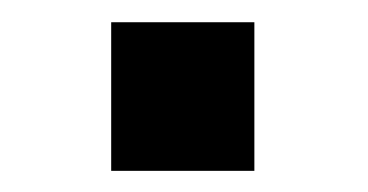

<svg xmlns="http://www.w3.org/2000/svg" viewBox="-20 -438 339 177"><path d="M82.5 -417.5H214.5V-280.5H82.5Z"/></svg>

Font: HK Grotesk ExtraBold
Style: Regular
Weight: 800
Designer: Alfredo Marco Pradil
Foundry: Hanken Design Co.
Version: Version 3.001